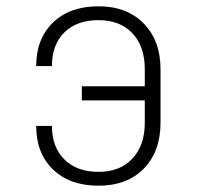

<svg xmlns="http://www.w3.org/2000/svg" viewBox="-20 -580 640 610"><path d="M293 10Q202 10 148.5 -41.5Q95 -93 95 -180H145Q145 -113 184.5 -73.5Q224 -34 293 -34Q361 -34 400.5 -76Q440 -118 440 -190V-261H240V-306H440V-360Q440 -433 400.5 -474.5Q361 -516 293 -516Q224 -516 184.5 -477Q145 -438 145 -370H95Q95 -457 148.5 -508.5Q202 -560 293 -560Q383 -560 436.5 -505.5Q490 -451 490 -360V-190Q490 -99 437 -44.5Q384 10 293 10Z"/></svg>

Font: JetBrains Mono NL Thin
Style: Regular
Weight: 100
Monospace: yes
Designer: Philipp Nurullin, Konstantin Bulenkov
Foundry: JetBrains
Version: Version 2.305; ttfautohint (v1.8.4.7-5d5b)